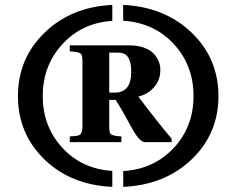

<svg xmlns="http://www.w3.org/2000/svg" viewBox="-20 -728 940 763"><path d="M426.3 14.6Q261.7 7.3 156.2 -94.7Q51.3 -197.3 51.3 -346.2Q51.3 -495.1 156.7 -597.7Q262.7 -700.7 426.3 -708.5V-645Q304.2 -637.2 226.6 -550.8Q149.9 -466.3 149.9 -346.2Q149.9 -226.1 226.6 -142.1Q304.2 -56.6 426.3 -48.8ZM469.7 -48.3Q591.8 -55.2 671.9 -141.6Q749 -225.6 749 -346.2Q749 -467.3 671.9 -551.8Q593.3 -637.7 469.7 -645.5L469.2 -708.5Q634.8 -700.7 741.7 -598.1Q848.1 -495.6 848.1 -346.2Q848.1 -196.8 741.7 -94.7Q634.8 7.3 469.7 14.6ZM529.8 -344.2Q606 -242.7 662.1 -176.8V-163.1H555.7Q534.2 -163.1 502 -222.7Q492.2 -239.7 482.4 -258.3Q456.5 -305.7 439.5 -331.1H414.1V-225.1Q414.1 -201.2 419.4 -195.8Q429.2 -187 462.4 -186V-163.1H257.3V-186Q292 -187 298.8 -193.4Q307.6 -201.7 307.6 -225.1V-483.9Q307.6 -508.3 301.8 -513.7Q292 -522.9 257.3 -523.9V-547.9H491.2Q579.1 -547.9 607.4 -491.2Q617.2 -472.2 617.2 -450.9Q617.2 -429.7 611.3 -413.8Q605.5 -397.9 594.7 -384.3Q570.8 -354.5 529.8 -344.2ZM435.5 -359.9Q501.5 -359.9 501.5 -441.9Q501.5 -504.4 470.2 -515.6Q460 -519 446.3 -519H414.1V-359.9Z"/></svg>

Font: Stardos Stencil
Style: Bold
Weight: 700
Designer: vernon adams
Foundry: vernon adams
Version: Version 1.000